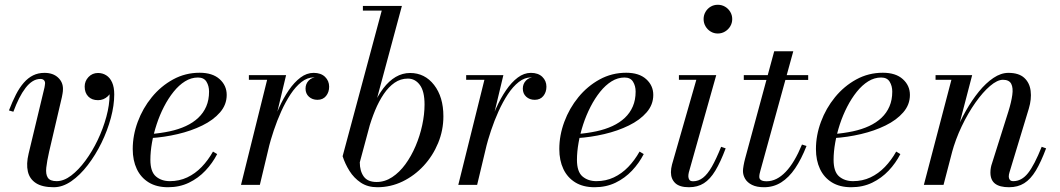

<svg xmlns="http://www.w3.org/2000/svg" viewBox="-20 -775 4444 805"><path d="M205.5 10Q157.5 10 130.8 -7.2Q104 -24.5 96.8 -56Q89.5 -87.5 100 -131L166.5 -408Q167 -412.5 168 -417.2Q169 -422 169 -426Q169 -434 164 -439Q159 -444 149.5 -444Q132 -444 116.5 -434.2Q101 -424.5 87 -406.2Q73 -388 60.2 -362.8Q47.5 -337.5 36 -306.5L17.5 -312Q32 -349.5 47 -378.8Q62 -408 79.8 -428.2Q97.5 -448.5 118.8 -459Q140 -469.5 166.5 -469.5Q202 -469.5 223 -450.2Q244 -431 244 -402.5Q244 -391.5 242.2 -382.5Q240.5 -373.5 239.5 -368L186 -139Q177 -99.5 174 -72Q171 -44.5 180.5 -30Q190 -15.5 217.5 -15.5Q247.5 -15.5 278.5 -39Q309.5 -62.5 338.2 -101.5Q367 -140.5 389.8 -188.2Q412.5 -236 426 -285.8Q439.5 -335.5 439.5 -379Q439.5 -404 432.8 -419.2Q426 -434.5 415 -441.8Q404 -449 391 -449V-468Q407 -468 420.5 -461.2Q434 -454.5 442 -442Q450 -429.5 450 -412Q450 -388 432.2 -371.5Q414.5 -355 391 -355Q365 -355 350 -370.5Q335 -386 335 -412Q335 -435 351 -452Q367 -469 391 -469Q410 -469 425.5 -459.2Q441 -449.5 450 -429.5Q459 -409.5 459 -379Q459 -333.5 444.8 -280.5Q430.5 -227.5 405.5 -176.2Q380.5 -125 348 -82.8Q315.5 -40.5 279 -15.2Q242.5 10 205.5 10Z M684.5 10Q636.5 10 603.5 -10.2Q570.5 -30.5 553.5 -66.5Q536.5 -102.5 536.5 -150Q536.5 -207.5 557.5 -264.2Q578.5 -321 616.5 -367.5Q654.5 -414 705.8 -442Q757 -470 817 -470Q871 -470 900.8 -443.2Q930.5 -416.5 930.5 -377Q930.5 -336 902.5 -303.8Q874.5 -271.5 828 -248.8Q781.5 -226 725 -212.8Q668.5 -199.5 611.5 -196V-213Q654.5 -216.5 691.8 -224.5Q729 -232.5 759.2 -246.5Q789.5 -260.5 811.2 -281Q833 -301.5 844.8 -328.8Q856.5 -356 856.5 -391Q856.5 -414.5 845.8 -432.2Q835 -450 810 -450Q781.5 -450 755.8 -434Q730 -418 707.8 -390.2Q685.5 -362.5 667.5 -327.5Q649.5 -292.5 636.8 -253.8Q624 -215 617.2 -176.8Q610.5 -138.5 610.5 -105Q610.5 -55 633.8 -35.2Q657 -15.5 692 -15.5Q731.5 -15.5 765 -31.2Q798.5 -47 825.5 -75Q852.5 -103 873 -139.5L890.5 -129Q871 -91 841.2 -59.5Q811.5 -28 772.2 -9Q733 10 684.5 10Z M990.5 0 1100 -440.5H1023.5V-460H1179.5L1069.5 0ZM1094 -152.5Q1103 -193 1117 -237Q1131 -281 1149.5 -322.2Q1168 -363.5 1190.8 -396.8Q1213.5 -430 1239.8 -449.8Q1266 -469.5 1295 -469.5Q1325.5 -469.5 1342.8 -452.8Q1360 -436 1360 -411.5Q1360 -388.5 1347 -372.5Q1334 -356.5 1311 -356.5Q1289.5 -356.5 1275.2 -369.5Q1261 -382.5 1261 -403.5Q1261 -423.5 1274.5 -437.5Q1288 -451.5 1311.5 -451.5Q1332.5 -451.5 1345.8 -440.8Q1359 -430 1359 -411.5H1339.5Q1339.5 -427.5 1328.2 -439Q1317 -450.5 1296 -450.5Q1268.5 -450.5 1244 -431.2Q1219.5 -412 1198.2 -379.8Q1177 -347.5 1159.2 -308.2Q1141.5 -269 1128 -228.5Q1114.5 -188 1105.5 -152.5Z M1562 10Q1521.5 10 1492.8 -9.2Q1464 -28.5 1445.2 -58.5Q1426.5 -88.5 1416.5 -120L1580.5 -730.5H1501.5V-750H1665L1488.5 -94.5Q1488.5 -58 1505 -35Q1521.5 -12 1559 -12Q1593.5 -12 1624.2 -32.2Q1655 -52.5 1679.8 -86.5Q1704.5 -120.5 1722.5 -162.8Q1740.5 -205 1750.2 -250.2Q1760 -295.5 1760 -337Q1760 -392.5 1740.2 -419Q1720.5 -445.5 1690 -445.5Q1659.5 -445.5 1634.5 -428.2Q1609.5 -411 1589 -380.8Q1568.5 -350.5 1552.5 -311.8Q1536.5 -273 1524.5 -230H1507Q1523.5 -285 1543.5 -329.2Q1563.5 -373.5 1587.2 -404.8Q1611 -436 1639.2 -452.5Q1667.5 -469 1699.5 -469Q1761 -469 1800 -418.8Q1839 -368.5 1839 -287.5Q1839 -229 1817 -175.5Q1795 -122 1756.5 -80.2Q1718 -38.5 1668 -14.2Q1618 10 1562 10Z M1901.5 0 2011 -440.5H1934.5V-460H2090.5L1980.5 0ZM2005 -152.5Q2014 -193 2028 -237Q2042 -281 2060.5 -322.2Q2079 -363.5 2101.8 -396.8Q2124.5 -430 2150.8 -449.8Q2177 -469.5 2206 -469.5Q2236.5 -469.5 2253.8 -452.8Q2271 -436 2271 -411.5Q2271 -388.5 2258 -372.5Q2245 -356.5 2222 -356.5Q2200.5 -356.5 2186.2 -369.5Q2172 -382.5 2172 -403.5Q2172 -423.5 2185.5 -437.5Q2199 -451.5 2222.5 -451.5Q2243.5 -451.5 2256.8 -440.8Q2270 -430 2270 -411.5H2250.5Q2250.5 -427.5 2239.2 -439Q2228 -450.5 2207 -450.5Q2179.5 -450.5 2155 -431.2Q2130.5 -412 2109.2 -379.8Q2088 -347.5 2070.2 -308.2Q2052.5 -269 2039 -228.5Q2025.5 -188 2016.5 -152.5Z M2473 10Q2425 10 2392 -10.2Q2359 -30.5 2342 -66.5Q2325 -102.5 2325 -150Q2325 -207.5 2346 -264.2Q2367 -321 2405 -367.5Q2443 -414 2494.2 -442Q2545.5 -470 2605.5 -470Q2659.5 -470 2689.2 -443.2Q2719 -416.5 2719 -377Q2719 -336 2691 -303.8Q2663 -271.5 2616.5 -248.8Q2570 -226 2513.5 -212.8Q2457 -199.5 2400 -196V-213Q2443 -216.5 2480.2 -224.5Q2517.5 -232.5 2547.8 -246.5Q2578 -260.5 2599.8 -281Q2621.5 -301.5 2633.2 -328.8Q2645 -356 2645 -391Q2645 -414.5 2634.2 -432.2Q2623.5 -450 2598.5 -450Q2570 -450 2544.2 -434Q2518.5 -418 2496.2 -390.2Q2474 -362.5 2456 -327.5Q2438 -292.5 2425.2 -253.8Q2412.5 -215 2405.8 -176.8Q2399 -138.5 2399 -105Q2399 -55 2422.2 -35.2Q2445.5 -15.5 2480.5 -15.5Q2520 -15.5 2553.5 -31.2Q2587 -47 2614 -75Q2641 -103 2661.5 -139.5L2679 -129Q2659.5 -91 2629.8 -59.5Q2600 -28 2560.8 -9Q2521.5 10 2473 10Z M2868.5 10Q2829.5 10 2811.2 -7.2Q2793 -24.5 2793 -53Q2793 -60.5 2794.2 -68.8Q2795.5 -77 2797.5 -85L2899.5 -440.5H2826.5V-460H2983L2868 -52Q2867 -48 2866.5 -43.8Q2866 -39.5 2866 -36Q2866 -27.5 2870.2 -21.2Q2874.5 -15 2886 -15Q2908.5 -15 2927.5 -29.8Q2946.5 -44.5 2964.8 -76.5Q2983 -108.5 3003.5 -159.5L3022.5 -153Q3001 -95.5 2979.2 -59.5Q2957.5 -23.5 2931.2 -6.8Q2905 10 2868.5 10ZM2989.5 -634.5Q2973 -634.5 2959.5 -642.8Q2946 -651 2938 -664.8Q2930 -678.5 2930 -695Q2930 -711.5 2938 -725.2Q2946 -739 2959.5 -747Q2973 -755 2989.5 -755Q3006 -755 3019.8 -747Q3033.5 -739 3041.8 -725.2Q3050 -711.5 3050 -695Q3050 -678.5 3041.8 -664.8Q3033.5 -651 3019.8 -642.8Q3006 -634.5 2989.5 -634.5Z M3183.5 10Q3152.5 10 3133 0.2Q3113.5 -9.5 3104.2 -25.2Q3095 -41 3095 -58Q3095 -66 3097.5 -80.5Q3100 -95 3104 -110L3226 -560H3306L3168 -59Q3166.5 -53.5 3165 -47Q3163.5 -40.5 3163.5 -33.5Q3163.5 -15 3194.5 -15Q3215.5 -15 3235.5 -25Q3255.5 -35 3274.2 -54.5Q3293 -74 3310 -102.8Q3327 -131.5 3342.5 -169L3361.5 -163Q3340 -108 3313.8 -69.2Q3287.5 -30.5 3255.2 -10.2Q3223 10 3183.5 10ZM3098.5 -440V-460H3368.5V-440Z M3549 10Q3501 10 3468 -10.2Q3435 -30.5 3418 -66.5Q3401 -102.5 3401 -150Q3401 -207.5 3422 -264.2Q3443 -321 3481 -367.5Q3519 -414 3570.2 -442Q3621.5 -470 3681.5 -470Q3735.5 -470 3765.2 -443.2Q3795 -416.5 3795 -377Q3795 -336 3767 -303.8Q3739 -271.5 3692.5 -248.8Q3646 -226 3589.5 -212.8Q3533 -199.5 3476 -196V-213Q3519 -216.5 3556.2 -224.5Q3593.5 -232.5 3623.8 -246.5Q3654 -260.5 3675.8 -281Q3697.5 -301.5 3709.2 -328.8Q3721 -356 3721 -391Q3721 -414.5 3710.2 -432.2Q3699.5 -450 3674.5 -450Q3646 -450 3620.2 -434Q3594.5 -418 3572.2 -390.2Q3550 -362.5 3532 -327.5Q3514 -292.5 3501.2 -253.8Q3488.5 -215 3481.8 -176.8Q3475 -138.5 3475 -105Q3475 -55 3498.2 -35.2Q3521.5 -15.5 3556.5 -15.5Q3596 -15.5 3629.5 -31.2Q3663 -47 3690 -75Q3717 -103 3737.5 -139.5L3755 -129Q3735.5 -91 3705.8 -59.5Q3676 -28 3636.8 -9Q3597.5 10 3549 10Z M4210.5 10Q4171.5 10 4152 -5Q4132.5 -20 4132.5 -52Q4132.5 -62.5 4134.5 -72.8Q4136.5 -83 4139 -89.5L4208 -308Q4220 -346.5 4224.2 -376.5Q4228.5 -406.5 4219.8 -423.5Q4211 -440.5 4185 -440.5Q4161.5 -440.5 4131 -414.5Q4100.5 -388.5 4069.5 -344.5Q4038.5 -300.5 4012.2 -245.5Q3986 -190.5 3970.5 -133H3956.5Q3967.5 -174.5 3986.2 -220.8Q4005 -267 4030 -311Q4055 -355 4084.2 -391Q4113.5 -427 4145 -448.2Q4176.5 -469.5 4208 -469.5Q4251.5 -469.5 4274.2 -448.8Q4297 -428 4301.2 -393.8Q4305.5 -359.5 4293.5 -319.5L4212.5 -52.5Q4211 -48 4210.2 -43.2Q4209.5 -38.5 4209.5 -34.5Q4209.5 -27 4213.8 -21.2Q4218 -15.5 4228.5 -15.5Q4263.5 -15.5 4290.2 -49.2Q4317 -83 4347.5 -159.5L4366 -153Q4344.5 -95.5 4322.8 -59.5Q4301 -23.5 4274.2 -6.8Q4247.5 10 4210.5 10ZM3853.5 0 3969 -440.5H3902.5V-460H4056L3936 0Z"/></svg>

Font: Bodoni Moda 11pt
Style: Italic
Weight: 400
Italic angle: -13°
Version: Version 2.004